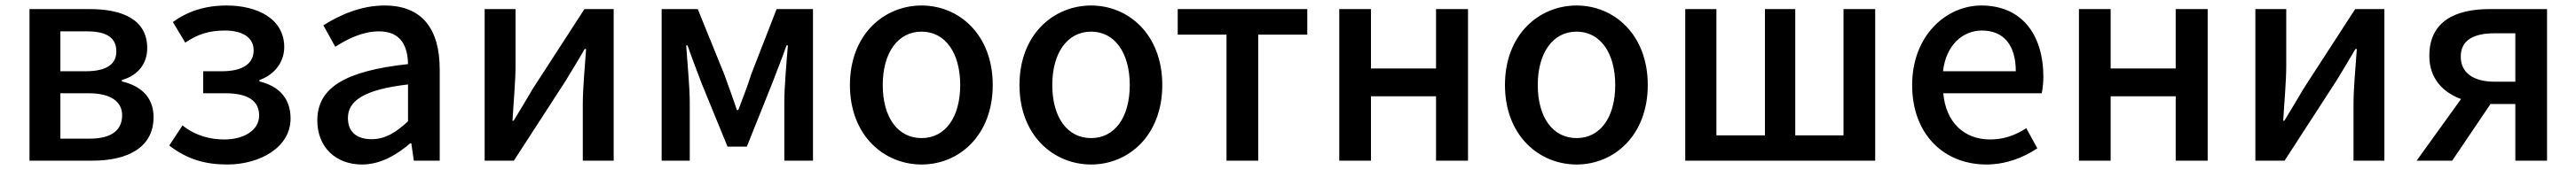

<svg xmlns="http://www.w3.org/2000/svg" viewBox="-20 -584 9345 618"><path d="M87 0H316C442 0 537 -47 537 -158C537 -235 486 -273 422 -288V-293C481 -310 514 -353 514 -409C514 -512 426 -551 305 -551H87ZM199 -325V-470H296C371 -470 402 -444 402 -397C402 -353 370 -325 291 -325ZM199 -80V-245H301C383 -245 423 -214 423 -165C423 -112 386 -80 306 -80Z M804 14C924 14 1034 -49 1034 -153C1034 -231 987 -272 921 -288V-293C980 -314 1011 -362 1011 -413C1011 -516 913 -564 802 -564C724 -564 661 -543 607 -504L652 -429C696 -459 737 -473 796 -473C858 -473 900 -449 900 -401C900 -353 861 -325 785 -325H717V-245H797C877 -245 920 -219 920 -164C920 -110 864 -77 794 -77C743 -77 690 -90 642 -128L594 -55C661 -3 728 14 804 14Z M1293 14C1359 14 1418 -20 1468 -63H1472L1481 0H1575V-331C1575 -478 1512 -564 1375 -564C1287 -564 1210 -528 1153 -492L1196 -414C1243 -444 1297 -470 1355 -470C1436 -470 1459 -414 1460 -351C1231 -326 1131 -265 1131 -146C1131 -49 1198 14 1293 14ZM1328 -78C1279 -78 1242 -100 1242 -155C1242 -216 1297 -258 1460 -277V-143C1415 -101 1376 -78 1328 -78Z M1738 0H1844L2031 -289C2051 -321 2081 -372 2101 -406H2106C2101 -335 2094 -262 2094 -205V0H2206V-551H2100L1913 -262C1894 -229 1863 -178 1843 -145H1839C1843 -215 1850 -288 1850 -345V-551H1738Z M2380 0H2482V-214C2482 -266 2473 -360 2469 -419H2474C2489 -375 2509 -324 2525 -281L2619 -51H2689L2781 -281C2797 -324 2817 -373 2833 -419H2838C2833 -360 2825 -266 2825 -214V0H2929V-551H2797L2705 -314C2691 -269 2674 -227 2658 -184H2653C2639 -227 2623 -269 2607 -314L2511 -551H2380Z M3323 14C3459 14 3581 -92 3581 -275C3581 -458 3459 -564 3323 -564C3186 -564 3063 -458 3063 -275C3063 -92 3186 14 3323 14ZM3323 -82C3236 -82 3182 -158 3182 -275C3182 -391 3236 -469 3323 -469C3409 -469 3463 -391 3463 -275C3463 -158 3409 -82 3323 -82Z M3938 14C4074 14 4196 -92 4196 -275C4196 -458 4074 -564 3938 -564C3801 -564 3678 -458 3678 -275C3678 -92 3801 14 3938 14ZM3938 -82C3851 -82 3797 -158 3797 -275C3797 -391 3851 -469 3938 -469C4024 -469 4078 -391 4078 -275C4078 -158 4024 -82 3938 -82Z M4429 0H4544V-458H4722V-551H4252V-458H4429Z M4838 0H4953V-234H5189V0H5305V-551H5189V-335H4953V-551H4838Z M5699 14C5835 14 5957 -92 5957 -275C5957 -458 5835 -564 5699 -564C5562 -564 5439 -458 5439 -275C5439 -92 5562 14 5699 14ZM5699 -82C5612 -82 5558 -158 5558 -275C5558 -391 5612 -469 5699 -469C5785 -469 5839 -391 5839 -275C5839 -158 5785 -82 5699 -82Z M6093 0H6782V-551H6667V-92H6492V-551H6382V-92H6206V-551H6093Z M7185 14C7256 14 7320 -11 7370 -45L7330 -118C7290 -92 7248 -77 7199 -77C7104 -77 7038 -140 7029 -245H7386C7389 -259 7392 -281 7392 -304C7392 -459 7313 -564 7167 -564C7039 -564 6916 -454 6916 -275C6916 -93 7034 14 7185 14ZM7028 -325C7039 -421 7100 -473 7169 -473C7249 -473 7292 -419 7292 -325Z M7521 0H7636V-234H7872V0H7988V-551H7872V-335H7636V-551H7521Z M8161 0H8267L8454 -289C8474 -321 8504 -372 8524 -406H8529C8524 -335 8517 -262 8517 -205V0H8629V-551H8523L8336 -262C8317 -229 8286 -178 8266 -145H8262C8266 -215 8273 -288 8273 -345V-551H8161Z M9029 -287C8951 -287 8906 -320 8906 -378C8906 -437 8951 -463 9029 -463H9104V-287ZM8746 0H8875L9014 -206H9015H9104V0H9219V-551H9011C8887 -551 8792 -507 8792 -381C8792 -298 8842 -248 8907 -224Z"/></svg>

Font: ChiuKong Gothic CL Medium
Style: Regular
Weight: 500
Designer: Ryoko NISHIZUKA 西塚涼子 (kana, bopomofo & ideographs); Paul D. Hunt (Latin, Greek & Cyrillic); Sandoll Communications 산돌커뮤니
Foundry: Adobe
Version: Version 1.300